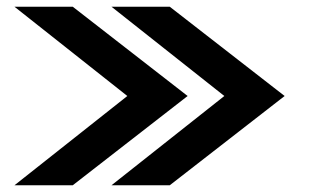

<svg xmlns="http://www.w3.org/2000/svg" viewBox="-20 -677 917 570"><path d="M23 -127H196L537 -392L196 -657H23L358 -392ZM311 -127H484L825 -392L484 -657H311L646 -392Z"/></svg>

Font: Rabbid Highway Sign IV
Style: Bd
Weight: 400
Foundry: Cannot Into Space Fonts
Version: Version 0.277